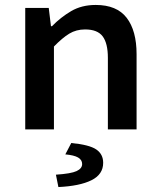

<svg xmlns="http://www.w3.org/2000/svg" viewBox="-20 -523 640 776"><path d="M82 0V-491H177L186 -417H190Q225 -453 267.5 -478Q310 -503 367 -503Q452 -503 492 -451Q532 -399 532 -304V0H416V-289Q416 -348 395 -376Q374 -404 324 -404Q288 -404 260 -387Q232 -370 198 -335V0ZM216 233 206 183Q267 179 289.5 168.5Q312 158 312 140Q312 123 295.5 113.5Q279 104 244 101L268 55Q341 62 369 81Q397 100 397 135Q397 182 349.5 205.5Q302 229 216 233Z"/></svg>

Font: Source Code Pro SemiBold
Style: Regular
Weight: 600
Monospace: yes
Designer: Paul D. Hunt, Teo Tuominen
Foundry: Adobe Systems Incorporated
Version: Version 1.018;hotconv 1.0.116;makeotfexe 2.5.65601